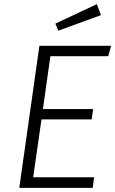

<svg xmlns="http://www.w3.org/2000/svg" viewBox="-20 -906 556 926"><path d="M502 -635H223L187 -380H429L422 -330H180L140 -51H434L427 0H73L170 -685H516ZM467 -833 261 -758 247 -792 447 -886Z"/></svg>

Font: FiraGO Light
Style: Italic
Weight: 300
Italic angle: -8°
Designer: bBox Type GmbH
Foundry: bBox Type GmbH
Version: Version 1.001